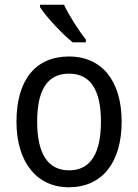

<svg xmlns="http://www.w3.org/2000/svg" viewBox="-20 -786 586 816"><path d="M252 -766H150V-756C174 -717 245 -641 289 -606H345V-618C315 -655 273 -721 252 -766ZM497 -269C497 -448 408 -546 274 -546C131 -546 50 -446 50 -269C50 -95 138 10 272 10C414 10 497 -95 497 -269ZM138 -269C138 -400 179 -473 273 -473C367 -473 409 -400 409 -269C409 -138 367 -62 274 -62C180 -62 138 -138 138 -269Z"/></svg>

Font: Noto Sans Gurmukhi SemiCondensed
Style: Regular
Weight: 400
Width: 4
Designer: Jelle Bosma - Monotype Design Team
Foundry: Monotype Imaging Inc.
Version: Version 2.004